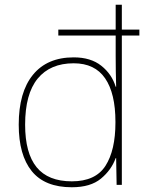

<svg xmlns="http://www.w3.org/2000/svg" viewBox="-20 -780 622 810"><path d="M283 10Q169 10 114 -58Q59 -126 59 -254Q59 -391 119 -464.5Q179 -538 291 -538Q363 -538 407.5 -502.5Q452 -467 468 -414H470Q469 -448 468.5 -480Q468 -512 468 -543V-630H226V-655H468V-760H494V-655H568V-630H494V0H472L470 -113H468Q450 -63 406 -26.5Q362 10 283 10ZM283 -15Q383 -15 425 -80.5Q467 -146 467 -263V-266Q467 -386 423.5 -449.5Q380 -513 291 -513Q192 -513 139 -448.5Q86 -384 86 -254Q86 -134 134.5 -74.5Q183 -15 283 -15Z"/></svg>

Font: Noto Sans Khmer UI Thin
Style: Regular
Weight: 100
Designer: Danh Hong and the Monotype Design Team
Foundry: Monotype Imaging Inc.
Version: Version 2.002; ttfautohint (v1.8.4.7-5d5b)